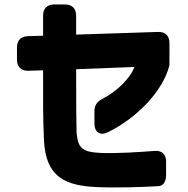

<svg xmlns="http://www.w3.org/2000/svg" viewBox="-20 -767 840 860"><path d="M414 71C501 75 613 71 688 67C711 66 724 48 724 16V-43C724 -76 705 -94 672 -91C606 -86 505 -79 430 -82C345 -86 330 -106 323 -171C322 -190 321 -319 321 -457L582 -467C565 -418 504 -358 442 -326C416 -313 403 -297 403 -269V-213C403 -176 427 -158 462 -174C598 -241 709 -361 738 -471C739 -471 739 -479 739 -502V-575C739 -607 720 -625 688 -624L321 -612V-697C321 -729 303 -747 271 -747H223C191 -747 173 -729 173 -697V-607L105 -605C73 -604 56 -586 56 -554V-500C56 -468 75 -449 107 -450L173 -452C173 -329 172 -243 177 -138C185 28 275 65 414 71Z"/></svg>

Font: コーポレート・ロゴ（ラウンド）ver3 Bold
Style: Regular
Weight: 700
Designer: [KANA_main] LOGOTYPE.JP [Source Han Sans] Ryoko NISHIZUKA 西塚涼子 (kana, bopomofo & ideographs); Paul D. Hunt (Latin, Greek
Version: Version 12.001;FEAKit 1.0